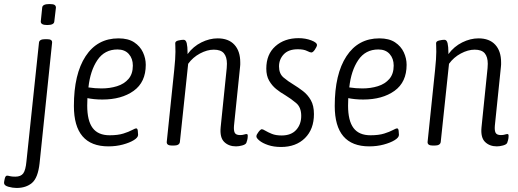

<svg xmlns="http://www.w3.org/2000/svg" viewBox="-85 -719 2566 951"><path d="M-3 212Q-22 212 -43.5 206Q-65 200 -65 187Q-65 181 -61.5 166Q-58 151 -50 151Q-45 151 -36 153.5Q-27 156 -9 156Q18 156 30 140Q42 124 46 80L108 -507Q109 -525 139 -525H147Q162 -525 168 -520.5Q174 -516 173 -507L111 90Q103 162 73.5 187Q44 212 -3 212ZM149 -595Q116 -595 117 -613L124 -681Q125 -699 160 -699Q179 -699 185.5 -694.5Q192 -690 192 -681L184 -613Q183 -595 149 -595Z M452 6Q281 6 281 -194Q281 -352 339 -440.5Q397 -529 502 -529Q550 -529 579.5 -509.5Q609 -490 623 -460Q637 -430 637 -398Q637 -312 577 -269Q517 -226 422 -226Q400 -226 381 -228Q362 -230 348 -233Q347 -214 347 -196Q347 -121 374 -85Q401 -49 458 -49Q499 -49 526 -57.5Q553 -66 568.5 -74.5Q584 -83 590 -83Q596 -83 597.5 -71.5Q599 -60 599 -51Q599 -38 578 -25Q557 -12 523.5 -3Q490 6 452 6ZM418 -281Q459 -281 494.5 -292Q530 -303 551.5 -328Q573 -353 573 -394Q573 -429 553 -451.5Q533 -474 497 -474Q433 -474 397.5 -421.5Q362 -369 353 -286Q386 -281 418 -281Z M1084 6Q1048 6 1025.5 -16Q1003 -38 1008 -89L1038 -382Q1038 -388 1038.5 -393Q1039 -398 1039 -403Q1039 -437 1024 -455Q1009 -473 974 -473Q941 -473 905.5 -454Q870 -435 847 -403L806 -16Q804 2 775 2H767Q739 2 741 -17L778 -373Q781 -401 782.5 -424.5Q784 -448 784 -462Q784 -479 783.5 -489Q783 -499 783 -505Q783 -515 798.5 -518.5Q814 -522 824 -522Q836 -522 840 -504.5Q844 -487 844 -460Q844 -455 844 -451Q872 -489 912.5 -509Q953 -529 993 -529Q1047 -529 1076 -497.5Q1105 -466 1105 -410Q1105 -405 1105 -399Q1105 -393 1104 -387L1074 -96Q1072 -72 1078 -61Q1084 -50 1104 -50Q1116 -50 1123.5 -52.5Q1131 -55 1137 -55Q1143 -55 1142 -43Q1142 -35 1139.5 -25Q1137 -15 1135 -11Q1131 -3 1114.5 1.5Q1098 6 1084 6Z M1307 9Q1271 9 1243 -0.5Q1215 -10 1199.5 -23Q1184 -36 1185 -44Q1185 -52 1195.5 -65.5Q1206 -79 1212 -79Q1217 -79 1229.5 -71.5Q1242 -64 1261.5 -56Q1281 -48 1310 -48Q1357 -48 1382 -75.5Q1407 -103 1407 -145Q1407 -187 1382.5 -208Q1358 -229 1327 -248Q1304 -261 1283 -278Q1262 -295 1248 -319.5Q1234 -344 1234 -379Q1234 -450 1279 -490Q1324 -530 1394 -530Q1428 -530 1457 -519Q1486 -508 1485 -495Q1484 -487 1474.5 -473Q1465 -459 1457 -459Q1451 -459 1435 -467Q1419 -475 1390 -475Q1344 -475 1320.5 -450Q1297 -425 1297 -390Q1297 -354 1319.5 -335Q1342 -316 1369 -300Q1392 -286 1415.5 -268Q1439 -250 1454.5 -223Q1470 -196 1470 -154Q1470 -79 1425.5 -35Q1381 9 1307 9Z M1744 6Q1573 6 1573 -194Q1573 -352 1631 -440.5Q1689 -529 1794 -529Q1842 -529 1871.5 -509.5Q1901 -490 1915 -460Q1929 -430 1929 -398Q1929 -312 1869 -269Q1809 -226 1714 -226Q1692 -226 1673 -228Q1654 -230 1640 -233Q1639 -214 1639 -196Q1639 -121 1666 -85Q1693 -49 1750 -49Q1791 -49 1818 -57.5Q1845 -66 1860.5 -74.5Q1876 -83 1882 -83Q1888 -83 1889.5 -71.5Q1891 -60 1891 -51Q1891 -38 1870 -25Q1849 -12 1815.5 -3Q1782 6 1744 6ZM1710 -281Q1751 -281 1786.5 -292Q1822 -303 1843.5 -328Q1865 -353 1865 -394Q1865 -429 1845 -451.5Q1825 -474 1789 -474Q1725 -474 1689.5 -421.5Q1654 -369 1645 -286Q1678 -281 1710 -281Z M2376 6Q2340 6 2317.5 -16Q2295 -38 2300 -89L2330 -382Q2330 -388 2330.5 -393Q2331 -398 2331 -403Q2331 -437 2316 -455Q2301 -473 2266 -473Q2233 -473 2197.5 -454Q2162 -435 2139 -403L2098 -16Q2096 2 2067 2H2059Q2031 2 2033 -17L2070 -373Q2073 -401 2074.5 -424.5Q2076 -448 2076 -462Q2076 -479 2075.5 -489Q2075 -499 2075 -505Q2075 -515 2090.5 -518.5Q2106 -522 2116 -522Q2128 -522 2132 -504.5Q2136 -487 2136 -460Q2136 -455 2136 -451Q2164 -489 2204.5 -509Q2245 -529 2285 -529Q2339 -529 2368 -497.5Q2397 -466 2397 -410Q2397 -405 2397 -399Q2397 -393 2396 -387L2366 -96Q2364 -72 2370 -61Q2376 -50 2396 -50Q2408 -50 2415.5 -52.5Q2423 -55 2429 -55Q2435 -55 2434 -43Q2434 -35 2431.5 -25Q2429 -15 2427 -11Q2423 -3 2406.5 1.5Q2390 6 2376 6Z"/></svg>

Font: Asap Condensed Condensed Light
Style: Italic
Weight: 300
Width: 3
Italic angle: -6°
Designer: Pablo Cosgaya
Foundry: Omnibus-Type
Version: Version 3.001; ttfautohint (v1.8.4.7-5d5b)